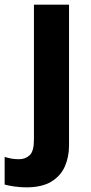

<svg xmlns="http://www.w3.org/2000/svg" viewBox="-73 -566 391 826"><path d="M40 240Q16 240 -9.5 236.5Q-35 233 -53 228V109Q-37 114 -23 116.5Q-9 119 9 119Q36 119 54.5 102Q73 85 73 35V-546H224V59Q224 109 206 150Q188 191 147.5 215.5Q107 240 40 240Z"/></svg>

Font: Noto Sans Georgian Bold
Style: Regular
Weight: 700
Designer: Monotype Design Team, Akaki Razmadze
Foundry: Google LLC
Version: Version 2.005; ttfautohint (v1.8.4.7-5d5b)